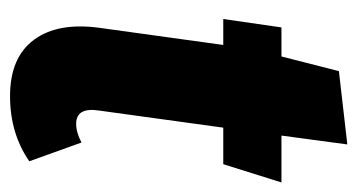

<svg xmlns="http://www.w3.org/2000/svg" viewBox="-188 -520 725 390"><g transform="rotate(90 175.0 -324.5)"><path d="M238.8 -415 204.1 -163.1Q196.8 -116.2 231 -116.2Q248.5 -116.2 269 -127L307.1 -21Q250.5 18.1 174.8 18.1Q96.2 18.1 60.3 -30.5Q24.4 -79.1 36.1 -164.1L70.8 -415H18.1L35.2 -533.2H94.2L124 -649.9L272.9 -667L254.9 -533.2H350.1L313 -415Z"/></g></svg>

Font: Fira Sans Compressed ExtraBold
Style: Italic
Weight: 800
Width: 3
Italic angle: -8°
Designer: Carrois Corporate & Edenspiekermann AG
Foundry: Carrois Corporate GbR & Edenspiekermann AG
Version: Version 4.203;PS 004.203;hotconv 1.0.88;makeotf.lib2.5.64775